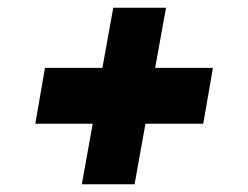

<svg xmlns="http://www.w3.org/2000/svg" viewBox="-20 -559 640 495"><path d="M71 -240 96 -384H244L272 -539H408L380 -384H529L504 -240H355L327 -84H191L219 -240Z"/></svg>

Font: Changa One
Style: Italic
Weight: 400
Italic angle: -12°
Designer: Eduardo Rodriguez Tunni
Foundry: Eduardo Rodriguez Tunni
Version: Version 1.003